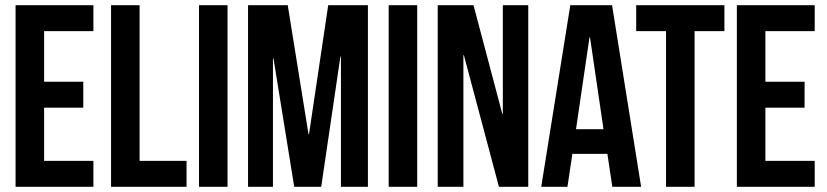

<svg xmlns="http://www.w3.org/2000/svg" viewBox="-20 -720 3188 740"><path d="M150 -600V-405H301V-305H150V-100H340V0H40V-700H340V-600Z M408 0V-700H518V-100H699V0Z M747 0V-700H857V0Z M1089 -700 1169 -203H1171L1245 -700H1398V0H1294V-502H1292L1218 0H1114L1034 -495H1032V0H936V-700Z M1478 0V-700H1588V0Z M1903 0 1768 -507H1766V0H1667V-700H1805L1916 -281H1918V-700H2016V0Z M2339 -700 2451 0H2340L2321 -127H2186L2167 0H2066L2178 -700ZM2252 -576 2200 -222H2306L2254 -576Z M2432 -600V-700H2772V-600H2657V0H2547V-600Z M2930 -600V-405H3081V-305H2930V-100H3120V0H2820V-700H3120V-600Z"/></svg>

Font: Bebas Neue
Style: Regular
Weight: 400
Designer: Ryoichi Tsunekawa
Foundry: Ryoichi Tsunekawa
Version: Version 1.400